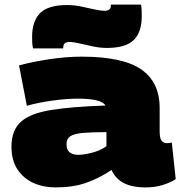

<svg xmlns="http://www.w3.org/2000/svg" viewBox="-20 -807 786 837"><path d="M30 -168Q30 -239 71 -276Q112 -313 202.5 -327.5Q293 -342 440 -347Q430 -363 399 -370Q368 -377 319 -377Q273 -377 212.5 -369Q152 -361 97 -346L63 -522Q123 -538 196 -549Q269 -560 336 -560Q515 -560 595.5 -504.5Q676 -449 676 -336V-234Q676 -204 684.5 -193.5Q693 -183 706 -183Q711 -183 717.5 -183.5Q724 -184 729 -186L746 -26Q721 -10 687.5 0Q654 10 613 10Q558 10 521.5 -8Q485 -26 466 -66Q413 -30 355.5 -10Q298 10 223 10Q168 10 124.5 -10Q81 -30 55.5 -69.5Q30 -109 30 -168ZM270 -179Q270 -153 284 -142.5Q298 -132 321 -132Q345 -132 382 -141.5Q419 -151 444 -170V-231Q379 -231 341 -227.5Q303 -224 286.5 -213Q270 -202 270 -179ZM124 -596Q121 -609 120.5 -621.5Q120 -634 120 -646Q120 -716 155.5 -750.5Q191 -785 272 -785Q303 -785 334 -778.5Q365 -772 392 -766Q419 -760 435 -760Q463 -760 463 -781Q463 -786 463 -787H595Q597 -774 597.5 -761.5Q598 -749 598 -737Q598 -666 562.5 -632Q527 -598 446 -598Q417 -598 386 -604.5Q355 -611 327.5 -617.5Q300 -624 283 -624Q256 -624 256 -602Q256 -601 255.5 -599Q255 -597 255 -596Z"/></svg>

Font: Georama Extended Black
Style: Regular
Weight: 900
Width: 7
Designer: Jean-Baptiste Levee
Foundry: Production Type
Version: Version 1.000